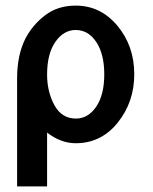

<svg xmlns="http://www.w3.org/2000/svg" viewBox="-20 -501 547 685"><path d="M41 164V-221Q41 -305 71 -364Q96 -412 141 -446.5Q186 -481 250 -481Q339 -481 399 -409Q459 -337 459 -236Q459 -137 400 -63.5Q341 10 250 10Q197 10 148 -28V164ZM148 -235Q148 -174 174 -126Q200 -78 251 -78Q294 -78 323 -120Q352 -162 352 -236Q352 -308 323.5 -351Q295 -394 250 -394Q207 -394 177.5 -351.5Q148 -309 148 -235Z"/></svg>

Font: Coval
Style: Medium
Weight: 500
Foundry: Context Ltd
Version: Version 001.000